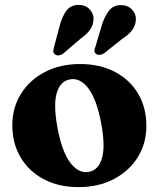

<svg xmlns="http://www.w3.org/2000/svg" viewBox="-20 -754 651 787"><path d="M308.5 -491.5Q389.5 -491.5 450.8 -459.5Q512 -427.5 546 -370.2Q580 -313 580 -237.5Q580 -166.5 544.8 -109.8Q509.5 -53 446.8 -20Q384 13 302 13Q221 13 159.8 -19.2Q98.5 -51.5 64.5 -108.8Q30.5 -166 30.5 -240.5Q30.5 -312.5 65.8 -369.2Q101 -426 163.8 -458.8Q226.5 -491.5 308.5 -491.5ZM344.5 -49.5Q384.5 -57 398.5 -107.5Q412.5 -158 393.5 -255Q375 -349.5 341.2 -393Q307.5 -436.5 266 -428.5Q226 -421 212 -370.8Q198 -320.5 217 -223Q235.5 -129 269.2 -85.5Q303 -42 344.5 -49.5ZM226 -653.5Q236.5 -690 253.5 -711.8Q270.5 -733.5 302 -734Q330 -734 346.8 -716.5Q363.5 -699 363.5 -677.5Q363 -652.5 350 -633.5Q337 -614.5 310.5 -595.5L238 -533.5Q230 -528 221 -527Q212 -526 205.5 -531Q198.5 -536 198.5 -543Q198.5 -550 201 -559.5ZM399 -656Q411 -691.5 429 -712.8Q447 -734 478 -733Q506 -732 522 -713.8Q538 -695.5 537 -673.5Q535.5 -649 521.8 -630.5Q508 -612 480 -594L406 -535Q397.5 -530 388.2 -529.2Q379 -528.5 373 -533.5Q366.5 -539 367 -546.5Q367.5 -554 371 -562Z"/></svg>

Font: Fraunces 9pt
Style: Bold
Weight: 700
Version: Version 1.000;[b76b70a41]